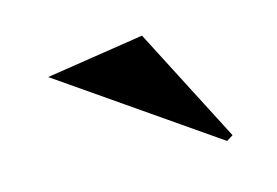

<svg xmlns="http://www.w3.org/2000/svg" viewBox="-34 -778 351 243"><g transform="rotate(-10 141.5 -656.0)"><path d="M242 -581 33 -700 159 -731 250 -587Z"/></g></svg>

Font: Kalnia Medium
Style: Regular
Weight: 500
Designer: Frida Medrano
Foundry: Frida Medrano
Version: Version 1.105